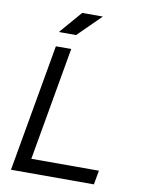

<svg xmlns="http://www.w3.org/2000/svg" viewBox="-96 -961 779 1029"><g transform="rotate(10 293.0 -447.0)"><path d="M36.6 0 158.7 -693.4H242.2L133.8 -76.7H501.5L487.8 0ZM161.1 -771.5 266.6 -894H378.9L254.9 -771.5Z"/></g></svg>

Font: Cascadia Code NF SemiLight
Style: Italic
Weight: 350
Italic angle: -10°
Monospace: yes
Designer: Aaron Bell
Foundry: Saja Typeworks
Version: Version 2404.023; ttfautohint (v1.8.4)